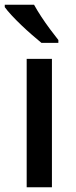

<svg xmlns="http://www.w3.org/2000/svg" viewBox="-29 -786 321 806"><path d="M189 0H83V-539H189ZM114 -766Q126 -744 144 -716.5Q162 -689 181.5 -663Q201 -637 216 -618V-606H145Q128 -620 105.5 -639.5Q83 -659 60.5 -680.5Q38 -702 19.5 -722Q1 -742 -9 -756V-766Z"/></svg>

Font: Noto Sans Tangsa Medium
Style: Regular
Weight: 500
Version: Version 1.504